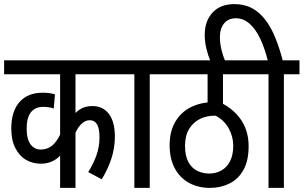

<svg xmlns="http://www.w3.org/2000/svg" viewBox="-20 -916 1480 936"><path d="M583 -554H348V-333L330 -342Q344 -366 369 -382.5Q394 -399 430 -399Q482 -399 511 -360.5Q540 -322 540 -250Q540 -195 523 -143Q506 -91 476 -42L410 -77Q435 -117 450 -158.5Q465 -200 465 -246Q465 -290 453 -310Q441 -330 417 -330Q394 -330 374 -309Q354 -288 343 -255L348 -289V0H273V-210L293 -188Q282 -165 265 -149.5Q248 -134 226 -126Q204 -118 178 -118Q139 -118 106.5 -137Q74 -156 54.5 -194.5Q35 -233 35 -290Q35 -373 75 -418.5Q115 -464 188 -464Q206 -464 221 -462Q236 -460 248 -456L242 -387Q231 -391 218 -393Q205 -395 191 -395Q151 -395 130.5 -368.5Q110 -342 110 -289Q110 -237 129.5 -211.5Q149 -186 180 -187Q218 -188 243 -214.5Q268 -241 281 -280L273 -224V-554H0V-622H583Z M710 -554V0H635V-554H571V-622H786V-554Z M1238 -554H1067V-410Q1127 -377 1159.5 -325Q1192 -273 1192 -203Q1192 -132 1166.5 -87Q1141 -42 1098 -21Q1055 0 1004 0Q946 0 901.5 -24.5Q857 -49 832 -95.5Q807 -142 807 -208Q807 -277 835.5 -324Q864 -371 912.5 -394.5Q961 -418 1021 -418H1030L992 -413V-554H774V-622H1238ZM1000 -70Q1033 -70 1059.5 -85Q1086 -100 1101.5 -130Q1117 -160 1117 -206Q1117 -251 1094.5 -291Q1072 -331 1031 -352H1025Q986 -352 953.5 -335.5Q921 -319 901.5 -286.5Q882 -254 882 -205Q882 -156 898.5 -126Q915 -96 942 -83Q969 -70 1000 -70Z M1287 -615Q1271 -680 1248.5 -727.5Q1226 -775 1196 -801Q1166 -827 1130 -827Q1093 -827 1072.5 -802Q1052 -777 1052 -735Q1052 -705 1059.5 -674Q1067 -643 1079 -615H1007Q994 -646 986 -679.5Q978 -713 978 -746Q978 -813 1016 -854.5Q1054 -896 1123 -896Q1172 -896 1209.5 -875.5Q1247 -855 1275 -817.5Q1303 -780 1323.5 -728.5Q1344 -677 1360 -615ZM1364 -554V0H1289V-554H1225V-622H1440V-554Z"/></svg>

Font: Noto Sans Devanagari ExtraCondensed
Style: Regular
Weight: 400
Width: 2
Designer: Jelle Bosma - Monotype Design Team
Foundry: Monotype Imaging Inc.
Version: Version 2.006